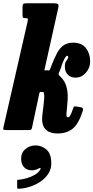

<svg xmlns="http://www.w3.org/2000/svg" viewBox="-33 -800 575 1181"><path d="M475 -114Q449 -35 412.2 -7Q375.5 21 322 21Q214 21 227.5 -93L235 -154.5Q236.5 -174.5 238.5 -190.5Q240.5 -206.5 238 -221Q236.5 -235 232.5 -234.5Q230.5 -234.5 229 -234Q227.5 -233.5 225 -233.5Q221.5 -233.5 216.5 -234.5Q211 -235.5 209.5 -228.5L165.5 -22Q162.5 -8 160 -4Q157.5 0 141.5 0H9Q-13 0 -13.2 -5Q-13.5 -10 -9.5 -27L136 -664Q139.5 -679.5 138.5 -684Q137.5 -688.5 127.5 -688.5H122.5Q111.5 -688.5 108.5 -692.5Q105.5 -696.5 105.5 -710V-753.5Q105.5 -771.5 110.2 -775.8Q115 -780 132.5 -780H299.5Q319 -780 324.2 -774Q329.5 -768 324.5 -747.5L243.5 -384Q241.5 -374 240.5 -369.8Q239.5 -365.5 244 -366.5Q251 -368 254.5 -368Q257.5 -368 260.2 -367.5Q263 -367 264.5 -366.5Q267.5 -366 269.8 -367.2Q272 -368.5 275.5 -376Q278 -380.5 279.5 -385.2Q281 -390 283 -395.5Q300 -439 316.5 -470.8Q333 -502.5 356.5 -520Q380 -537.5 417 -537.5Q469.5 -537.5 495.5 -504Q521.5 -470.5 521.5 -423.5Q521.5 -381.5 494.8 -352Q468 -322.5 432 -322.5Q400 -322.5 382.8 -342Q365.5 -361.5 366 -391.5Q366 -415.5 376 -427.2Q386 -439 386.5 -448.5Q386.5 -457 380.5 -457Q373.5 -457 363.2 -438.2Q353 -419.5 338.5 -373.5Q337 -368.5 334.8 -363.8Q332.5 -359 330 -354.5Q326.5 -347.5 328 -342.2Q329.5 -337 337.5 -329.5Q368.5 -301 378 -258.5Q387.5 -216 381 -161L376 -102.5Q373 -78.5 386 -78.5Q394 -78.5 401.5 -94Q409 -109.5 417.5 -135.5Q421 -146 427 -145.8Q433 -145.5 442.5 -144L468 -139.5Q482.5 -137 475 -114ZM97 175.5Q97 138.5 123.5 116.5Q150 94.5 186 94.5Q222.5 94.5 252.5 119.8Q282.5 145 282.5 205Q282.5 240.5 264.2 268.5Q246 296.5 216.8 316.5Q187.5 336.5 153.2 347.8Q119 359 86 361Q77 361.5 74.8 359.8Q72.5 358 72.5 349V313.5Q72.5 306.5 75.2 306.2Q78 306 84 305.5Q105.5 303.5 132.2 295.8Q159 288 181.5 275Q204 262 213.5 244.5Q220 235 215.5 233.8Q211 232.5 203.5 237Q196 241.5 185.8 244.5Q175.5 247.5 162.5 247.5Q132 247.5 114.5 228Q97 208.5 97 175.5Z"/></svg>

Font: Besley* Condensed Heavy
Style: Italic
Weight: 800
Width: 3
Italic angle: -13°
Designer: Owen Earl
Foundry: indestructible type*
Version: Version 3.000; ttfautohint (v1.8.3)